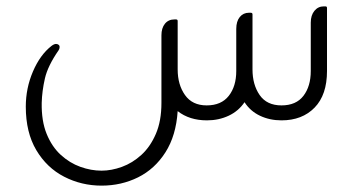

<svg xmlns="http://www.w3.org/2000/svg" viewBox="-20 -369 1116 603"><path d="M997 -349H1002Q1007 -349 1007 -344V-146Q1007 -71 968 -31Q929 9 864 9Q827 9 796.5 -5.5Q766 -20 748 -48Q729 -20 698 -5.5Q667 9 630 9Q575 9 538 -20Q533 57 499.5 109.5Q466 162 413.5 188Q361 214 299 214Q236 214 181.5 186Q127 158 94 102.5Q61 47 61 -34Q61 -92 83.5 -144.5Q106 -197 142 -225Q150 -231 156 -231Q161 -231 164.5 -228Q168 -225 167 -219Q167 -216 164 -211Q130 -162 121 -122.5Q112 -83 111 -46Q110 11 126.5 51.5Q143 92 171 117.5Q199 143 232.5 155Q266 167 299 167Q330 167 363 155Q396 143 424 117.5Q452 92 469.5 51.5Q487 11 487 -46V-258Q487 -281 498 -294.5Q509 -308 528 -308H533Q538 -308 538 -303V-151Q538 -103 561 -70.5Q584 -38 629 -38Q675 -38 698.5 -68Q722 -98 722 -146V-278Q722 -302 733 -315.5Q744 -329 762 -329H767Q773 -329 773 -324V-151Q773 -103 795.5 -70.5Q818 -38 864 -38Q910 -38 933 -68Q956 -98 956 -146V-298Q956 -321 967.5 -335Q979 -349 997 -349Z"/></svg>

Font: Zain Light
Style: Regular
Weight: 300
Designer: Zain,Boutros
Foundry: Mobile Telecommunications Company (Zain), 2024
Version: Version 1.51; ttfautohint (v1.8.4)